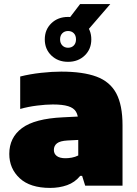

<svg xmlns="http://www.w3.org/2000/svg" viewBox="-20 -910 670 941"><path d="M226 11Q127.5 11 76.5 -36.5Q25.5 -84 25.5 -155.5Q25.5 -236 87.8 -282.2Q150 -328.5 288 -335L396.5 -340.5L419.5 -227L311 -221.5Q274.5 -219.5 259.2 -207.5Q244 -195.5 244 -175Q244 -156.5 258.2 -145.5Q272.5 -134.5 301 -134.5Q315.5 -134.5 332 -137.5Q348.5 -140.5 363.5 -148V-313.5Q363.5 -344 352.5 -362.5Q341.5 -381 314.2 -389.5Q287 -398 239 -398Q205.5 -398 161.5 -392.5Q117.5 -387 79 -376V-535Q126.5 -547 180.8 -553Q235 -559 280 -559Q386.5 -559 452.8 -534.5Q519 -510 549.8 -452.5Q580.5 -395 580.5 -296V0H397.5L382.5 -48H373Q347 -16 308.8 -2.5Q270.5 11 226 11ZM313.5 -607Q264 -607 231.8 -638Q199.5 -669 199.5 -717Q199.5 -765 231.8 -796Q264 -827 313.5 -827Q363 -827 395.2 -796Q427.5 -765 427.5 -717Q427.5 -669 395.2 -638Q363 -607 313.5 -607ZM313.5 -676Q331 -676 341.8 -687.2Q352.5 -698.5 352.5 -717Q352.5 -736 341.8 -747Q331 -758 313.5 -758Q296.5 -758 285.5 -747Q274.5 -736 274.5 -717Q274.5 -698.5 285.5 -687.2Q296.5 -676 313.5 -676ZM394.5 -744 304.5 -801 372.5 -890H520.5Z"/></svg>

Font: Encode Sans SemiExpanded Black
Style: Regular
Weight: 900
Width: 6
Designer: Multiple Designers
Foundry: Impallari Type
Version: Version 3.002